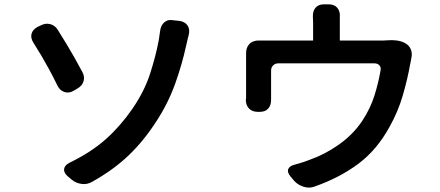

<svg xmlns="http://www.w3.org/2000/svg" viewBox="-20 -832 2040 891"><path d="M294 -14Q275 -31 277.5 -48Q280 -65 303 -77Q404 -126 472 -187Q540 -248 595 -328Q651 -410 677 -491.5Q703 -573 715 -637Q718 -651 720 -667.5Q722 -684 723 -688Q726 -714 742.5 -728.5Q759 -743 784 -738L813 -735Q839 -731 850.5 -713.5Q862 -696 856 -671Q852 -657 850.5 -649Q849 -641 844 -621Q825 -533 792.5 -442.5Q760 -352 705 -268Q647 -178 577 -111Q507 -44 407 12Q385 25 358.5 21.5Q332 18 312 1ZM167 -713Q190 -726 213 -720Q236 -714 249 -692Q272 -655 290 -625.5Q308 -596 324.5 -566.5Q341 -537 361 -500Q374 -478 368 -456Q362 -434 339 -421L322 -411Q300 -398 279 -405Q258 -412 247 -434Q225 -479 207.5 -511Q190 -543 173 -572Q156 -601 135 -634Q121 -656 126.5 -675.5Q132 -695 154 -707Z M1863 -630Q1880 -620 1887 -601.5Q1894 -583 1889 -563Q1888 -558 1886.5 -548.5Q1885 -539 1883 -532Q1871 -464 1849 -388.5Q1827 -313 1788 -244Q1730 -137 1643 -72Q1556 -7 1439 34Q1415 43 1388.5 34.5Q1362 26 1345 7L1329 -12Q1312 -32 1317.5 -47Q1323 -62 1348 -68Q1368 -74 1380.5 -77.5Q1393 -81 1421 -92Q1487 -115 1552.5 -161Q1618 -207 1661 -271Q1699 -329 1717.5 -388Q1736 -447 1746 -505Q1749 -520 1740.5 -529Q1732 -538 1718 -538H1271Q1257 -538 1247.5 -528.5Q1238 -519 1238 -505Q1238 -475 1238 -440.5Q1238 -406 1238 -383Q1238 -379 1238 -374.5Q1238 -370 1238 -368Q1238 -343 1224.5 -328Q1211 -313 1186 -313H1176Q1150 -313 1135 -329Q1120 -345 1121 -371Q1122 -375 1122 -374.5Q1122 -374 1122 -376.5Q1122 -379 1122 -391Q1122 -403 1122 -426Q1122 -449 1122 -476Q1122 -503 1122 -527Q1122 -551 1122 -565Q1122 -579 1122 -579Q1122 -579 1122 -582Q1121 -611 1137.5 -628Q1154 -645 1184 -644Q1189 -644 1191.5 -644Q1194 -644 1217 -644H1433V-725Q1433 -731 1432.5 -740Q1432 -749 1432 -755Q1431 -781 1444.5 -796.5Q1458 -812 1484 -812H1505Q1531 -812 1545 -796Q1559 -780 1557 -754Q1557 -747 1557 -746Q1557 -745 1557 -725V-644H1745Q1750 -644 1761 -644Q1772 -644 1779 -645Q1799 -647 1822 -644Q1845 -641 1863 -630Z"/></svg>

Font: Chiron GoRound TC SB
Style: Regular
Weight: 500
Designer: Ryoko NISHIZUKA 西塚涼子 (kana, bopomofo & ideographs); Paul D. Hunt (Latin, Greek & Cyrillic); Sandoll Communications 산돌커뮤니
Foundry: Adobe
Version: Version 1.000;hotconv 1.1.1;makeotfexe 2.6.0